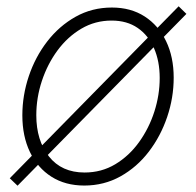

<svg xmlns="http://www.w3.org/2000/svg" viewBox="-20 -573 617 604"><path d="M245.1 10.7Q185.5 10.7 141.8 -17.1Q98.1 -44.9 74.2 -94.7Q50.3 -144.5 50.3 -210Q50.3 -272.9 70.6 -333.3Q90.8 -393.6 128.4 -442.4Q166 -491.2 217.8 -520.3Q269.5 -549.3 332 -549.3Q391.6 -549.3 435.1 -521.2Q478.5 -493.2 502.4 -443.6Q526.4 -394 526.4 -328.6Q526.4 -265.6 505.9 -205.1Q485.4 -144.5 448 -95.7Q410.6 -46.9 358.9 -18.1Q307.1 10.7 245.1 10.7ZM246.1 -30.3Q299.3 -30.3 342.8 -56.4Q386.2 -82.5 417.5 -126Q448.7 -169.4 465.6 -221.9Q482.4 -274.4 482.4 -327.6Q482.4 -380.4 464.6 -421.1Q446.8 -461.9 413.1 -485.1Q379.4 -508.3 331.1 -508.3Q279.3 -508.3 236.1 -482.9Q192.9 -457.5 161.1 -414.6Q129.4 -371.6 111.8 -318.6Q94.2 -265.6 94.2 -210.4Q94.2 -131.3 134 -80.8Q173.8 -30.3 246.1 -30.3ZM35.2 11.2 10.7 -12.2 542 -553.2 566.4 -529.3Z"/></svg>

Font: Inter 17pt ExtraLight
Style: Italic
Weight: 250
Italic angle: -9.3988°
Version: Version 4.001;git-66647c0bb